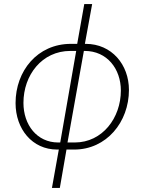

<svg xmlns="http://www.w3.org/2000/svg" viewBox="-20 -740 713 950"><path d="M237 190H276L309 0H347C507 0 618 -136 618 -295C618 -420 533 -523 404 -523H400L436 -720H397L362 -523H331C165 -523 57 -389 57 -230C57 -102 139 0 263 0H271ZM96 -231C96 -369 188 -488 328 -488H357L278 -35H268C163 -35 96 -122 96 -231ZM314 -35 395 -488H399C510 -488 578 -399 578 -292C578 -157 487 -35 350 -35Z"/></svg>

Font: Fixel Text 20240404 ExtraLight
Style: Italic
Weight: 200
Width: 4
Italic angle: -10°
Designer: AlfaBravo + MacPaw
Foundry: Kyrylo Tkachov, Marchela Mozhyna, Serhii Makarenko, Maria Weinstein, Zakhar Kryvoshyya
Version: Version 1.211;Glyphs 3.2 (3225)